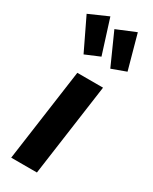

<svg xmlns="http://www.w3.org/2000/svg" viewBox="-237 -907 761 957"><g transform="rotate(30 143.5 -428.5)"><path d="M238 -531 164 0H16L90 -531ZM92 -857 154 -661 71 -626 -17 -809ZM250 -857 304 -661 222 -631 141 -812Z"/></g></svg>

Font: Fira Sans Condensed
Style: Bold Italic
Weight: 700
Width: 3
Italic angle: -8°
Designer: Carrois Corporate & Edenspiekermann AG
Foundry: Carrois Corporate GbR & Edenspiekermann AG
Version: Version 4.203